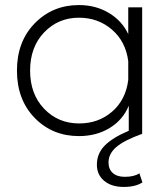

<svg xmlns="http://www.w3.org/2000/svg" viewBox="-20 -529 643 759"><path d="M542 0Q470 26 439.5 52.5Q409 79 409 113Q409 140 426 155Q443 170 473 170Q511 170 531 156L543 192Q516 210 469 210Q421 210 392 186Q363 162 363 122Q363 78 394 46.5Q425 15 489 -12V-111Q466 -55 413.5 -23Q361 9 292 9Q187 9 117 -63Q47 -135 47 -250Q47 -365 117.5 -437Q188 -509 292 -509Q359 -509 411 -477.5Q463 -446 487 -394V-500H542ZM293 -41Q369 -41 423 -87.5Q477 -134 487 -213V-287Q477 -365 422.5 -412Q368 -459 292 -459Q210 -459 154.5 -401Q99 -343 99 -250Q99 -157 154.5 -99Q210 -41 293 -41Z"/></svg>

Font: Human Sans Light
Style: Regular
Weight: 300
Designer: Tim Radville
Foundry: Continuum
Version: Version 1.000;FEAKit 1.0